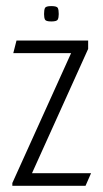

<svg xmlns="http://www.w3.org/2000/svg" viewBox="-20 -601 333 621"><path d="M19.9 -9 210 -429.2H23L33.4 -470H265.1V-442.8L83.5 -40.8H274.5L256.6 0H19.9ZM146 -531.6Q128.4 -531.6 125.5 -537.7Q122.5 -543.8 122.5 -555.6Q122.5 -569 125.5 -575.2Q128.4 -581.3 145.9 -581.3Q164 -581.3 167 -575.2Q170 -569 170 -555.6Q170 -543.8 166.8 -537.7Q163.7 -531.6 146 -531.6Z"/></svg>

Font: Smooch Sans Thin
Style: Regular
Weight: 100
Designer: Robert E. Leuschke
Foundry: Robert E. Leuschke
Version: Version 1.010